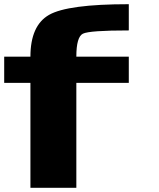

<svg xmlns="http://www.w3.org/2000/svg" viewBox="-20 -895 759 915"><path d="M593.8 -750Q406.2 -750 375 -734.4Q343.8 -718.8 343.8 -625H593.8V-500H343.8V0H125V-500H0V-625H125Q125 -773.4 213.9 -824.2Q302.7 -875 593.8 -875Z"/></svg>

Font: CraftyPE
Style: Regular
Weight: 400
Designer: Erek Butcher
Foundry: Haunted Coop
Version: Version 0.018;April 4, 2024;FontCreator 15.0.0.2962 64-bit